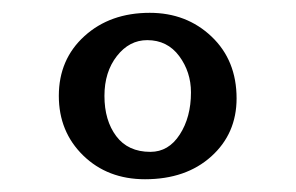

<svg xmlns="http://www.w3.org/2000/svg" viewBox="-20 -660 459 298"><path d="M205.1 -381.8Q147 -381.8 109.1 -418.7Q71.3 -455.6 71.3 -511.2Q71.3 -567.9 111.1 -604Q150.9 -640.1 212.4 -640.1Q269.5 -640.1 308.3 -603.3Q347.2 -566.4 347.2 -507.3Q347.2 -452.6 307.9 -417.2Q268.6 -381.8 205.1 -381.8ZM213.4 -424.3Q241.7 -424.3 259 -451.2Q276.4 -478 276.4 -516.6Q276.4 -548.3 258.1 -573Q239.7 -597.7 208.5 -597.7Q180.7 -597.7 161.4 -573Q142.1 -548.3 142.1 -511.2Q142.1 -473.1 160.4 -448.7Q178.7 -424.3 213.4 -424.3Z"/></svg>

Font: Elstob 14pt Medium
Style: Regular
Weight: 500
Designer: Peter S. Baker
Version: Version 1.015